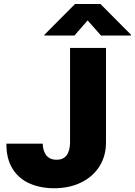

<svg xmlns="http://www.w3.org/2000/svg" viewBox="-20 -952 689 981"><path d="M521.5 -707V-221.7Q521 -153.3 487.3 -100.8Q453.6 -48.3 393.8 -19.3Q334 9.8 256.8 9.8Q187 9.8 131.6 -14.4Q76.2 -38.6 44.2 -89.6Q12.2 -140.6 12.7 -217.8H198.2Q199.7 -177.7 218 -156.7Q236.3 -135.7 268.6 -135.7Q302.2 -135.7 319.6 -157.5Q336.9 -179.2 337.9 -221.7V-707ZM427.7 -847.7 360.4 -770.5H207V-774.4L363.3 -931.6H493.2L649.4 -774.4V-770.5H496.1Z"/></svg>

Font: Pretendard Std Black
Style: Regular
Weight: 900
Designer: Base glyphs from Inter by Rasmus Andersson; Hangeul glyphs from Noto Sans CJK(Source Han Sans) by Jang Soo-young and Kan
Foundry: Kil Hyung-jin
Version: Version 1.309